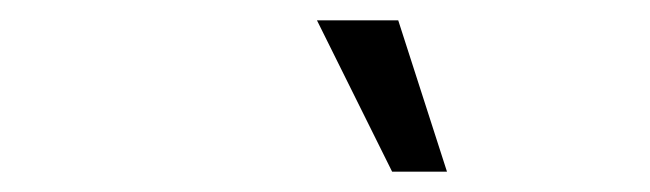

<svg xmlns="http://www.w3.org/2000/svg" viewBox="-20 -716 640 189"><path d="M366 -547 292 -696H372L420 -547Z"/></svg>

Font: Gantari
Style: Italic
Weight: 400
Italic angle: -10°
Designer: Anugrah Pasau
Foundry: Lafontype
Version: Version 1.000; ttfautohint (v1.8.3)